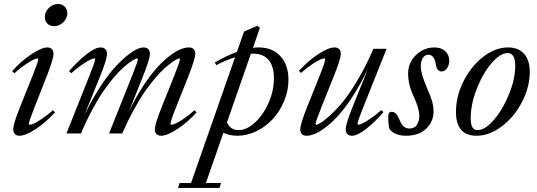

<svg xmlns="http://www.w3.org/2000/svg" viewBox="-20 -659 2652 948"><path d="M247.1 -529.8Q226.6 -529.8 213.9 -542.7Q201.2 -555.7 201.2 -574.7Q201.2 -600.1 220.9 -619.6Q240.7 -639.2 265.6 -639.2Q286.1 -639.2 299.3 -626.5Q312.5 -613.8 312.5 -594.2Q312.5 -568.8 292.7 -549.3Q272.9 -529.8 247.1 -529.8ZM76.2 11.2Q61.5 11.2 53.5 2.9Q45.4 -5.4 45.4 -20Q45.4 -46.9 77.6 -127L142.6 -289.6Q168.9 -355 168.9 -366.7Q168.9 -370.6 165 -370.6Q159.2 -370.6 145.5 -364.5Q131.8 -358.4 105.7 -340.6Q79.6 -322.8 51.3 -297.4L40 -307.6Q83 -356.9 134.5 -390.9Q186 -424.8 213.4 -424.8Q228 -424.8 236.1 -416.5Q244.1 -408.2 244.1 -393.6Q244.1 -368.7 212.9 -288.1L148.4 -124Q122.1 -57.1 122.1 -46.9Q122.1 -43 126 -43Q132.8 -43 145 -47.9Q157.2 -52.7 183.8 -70.1Q210.4 -87.4 241.7 -114.7L251.5 -104Q205.1 -53.2 155.3 -21Q105.5 11.2 76.2 11.2Z M308.1 0 423.3 -289.6Q449.7 -355 449.7 -366.7Q449.7 -370.6 445.8 -370.6Q439.9 -370.6 426.3 -364.5Q412.6 -358.4 386.5 -340.6Q360.4 -322.8 332 -297.4L320.8 -307.6Q363.8 -356.9 406.7 -390.9Q449.7 -424.8 477.1 -424.8Q491.7 -424.8 500 -416.5Q508.3 -408.2 508.3 -393.6Q508.3 -367.2 476.6 -288.1L397 -91.3Q431.2 -162.1 468.8 -220.9Q506.3 -279.8 538.3 -316.4Q570.3 -353 600.6 -378.4Q630.9 -403.8 652.3 -414.3Q673.8 -424.8 688 -424.8Q703.6 -424.8 711.9 -416.5Q720.2 -408.2 720.2 -393.6Q720.2 -367.2 683.1 -274.9L617.7 -111.8Q651.9 -181.2 688.5 -236.6Q725.1 -292 756.6 -326.4Q788.1 -360.8 818.6 -383.8Q849.1 -406.7 871.8 -415.8Q894.5 -424.8 913.1 -424.8Q927.7 -424.8 936 -416.5Q944.3 -408.2 944.3 -393.6Q944.3 -368.7 907.2 -274.9L847.2 -124Q821.8 -61 821.8 -46.9Q821.8 -43 825.7 -43Q832 -43 844.5 -47.9Q856.9 -52.7 883.3 -70.1Q909.7 -87.4 940.4 -114.7L950.7 -104Q904.3 -53.2 854.7 -21Q805.2 11.2 775.9 11.2Q761.2 11.2 752.9 3.2Q744.6 -4.9 744.6 -19.5Q744.6 -45.4 776.9 -126.5L839.4 -282.7Q868.7 -356.4 868.7 -366.7Q868.7 -370.6 864.7 -370.6Q861.8 -370.6 853 -366.5Q844.2 -362.3 827.9 -350.6Q811.5 -338.9 792 -321.3Q772.5 -303.7 747.1 -274.2Q721.7 -244.6 696 -207.8Q670.4 -170.9 640.6 -116.7Q610.8 -62.5 583.5 0H518.6L631.3 -282.7Q660.6 -356.4 660.6 -366.7Q660.6 -370.6 656.7 -370.6Q653.8 -370.6 645 -366.5Q636.2 -362.3 620.1 -350.6Q604 -338.9 584.5 -321.3Q564.9 -303.7 540 -274.2Q515.1 -244.6 489.7 -207.8Q464.4 -170.9 435.3 -116.7Q406.2 -62.5 379.9 0Z M1151.4 11.2Q1113.8 11.2 1083 -3.4L996.6 244.6H1071.8L1063.5 269H858.9L867.2 244.6H923.3L1140.6 -376.5Q1092.3 -360.8 1048.3 -337.4L1040.5 -350.6Q1098.6 -383.8 1149.9 -402.8L1185.1 -503.4L1250.5 -531.7L1263.2 -521.5L1229 -422.9Q1241.2 -424.8 1256.8 -424.8Q1325.7 -424.8 1365 -381.3Q1404.3 -337.9 1404.3 -265.1Q1404.3 -211.9 1383.3 -161.1Q1362.3 -110.4 1328.1 -72.5Q1293.9 -34.7 1247.3 -11.7Q1200.7 11.2 1151.4 11.2ZM1230.5 -394Q1222.7 -394 1218.8 -393.6L1100.6 -54.7Q1117.7 -16.6 1157.7 -16.6Q1197.3 -16.6 1237.8 -53Q1278.3 -89.4 1305.4 -149.7Q1332.5 -210 1332.5 -272.5Q1332.5 -332 1306.2 -363Q1279.8 -394 1230.5 -394Z M1493.2 11.2Q1478.5 11.2 1470.5 3.2Q1462.4 -4.9 1462.4 -19.5Q1462.4 -46.4 1499.5 -138.7L1560.1 -289.6Q1585.4 -352.5 1585.4 -366.7Q1585.4 -370.6 1581.5 -370.6Q1575.2 -370.6 1562.7 -365.7Q1550.3 -360.8 1523.7 -343.5Q1497.1 -326.2 1466.3 -298.8L1456.1 -309.6Q1502.9 -360.4 1552.7 -392.6Q1602.5 -424.8 1631.8 -424.8Q1646.5 -424.8 1654.5 -416.5Q1662.6 -408.2 1662.6 -393.6Q1662.6 -368.2 1629.9 -287.1L1567.4 -130.9Q1538.1 -57.1 1538.1 -46.9Q1538.1 -43 1542 -43Q1546.4 -43 1562 -51.8Q1577.6 -60.5 1607.2 -86.9Q1636.7 -113.3 1669.4 -152.1Q1702.1 -190.9 1744.1 -261Q1786.1 -331.1 1823.7 -418H1888.7L1771.5 -124Q1745.1 -58.6 1745.1 -46.9Q1745.1 -43 1749 -43Q1754.9 -43 1768.6 -49.1Q1782.2 -55.2 1808.3 -72.8Q1834.5 -90.3 1862.8 -115.7L1873.5 -106Q1831.5 -56.6 1788.1 -22.7Q1744.6 11.2 1717.8 11.2Q1703.1 11.2 1695.1 3.2Q1687 -4.9 1687 -19.5Q1687 -46.4 1718.8 -125.5L1796.9 -319.3Q1762.2 -246.6 1724.6 -188Q1687 -129.4 1654.5 -93Q1622.1 -56.6 1590.6 -32.5Q1559.1 -8.3 1535.4 1.5Q1511.7 11.2 1493.2 11.2Z M1984.9 11.2Q1929.2 11.2 1902.8 -22Q1897 -41.5 1897 -85Q1897 -106.9 1914.6 -106.9Q1937 -106.9 1951.7 -69.3Q1969.2 -24.4 2000 -24.4Q2026.9 -24.4 2038.6 -42.7Q2050.3 -61 2050.3 -86.9Q2050.3 -123.5 2022 -184.1Q1995.1 -240.7 1995.1 -295.4Q1995.1 -349.6 2033.9 -387.2Q2072.8 -424.8 2125 -424.8Q2158.2 -424.8 2178.2 -406.7Q2198.2 -388.7 2198.2 -359.4Q2198.2 -340.3 2188 -323.2Q2177.7 -306.2 2160.2 -306.2Q2136.7 -306.2 2131.8 -341.8Q2128.9 -363.3 2119.4 -376Q2109.9 -388.7 2096.7 -388.7Q2076.7 -388.7 2067.1 -372.1Q2057.6 -355.5 2057.6 -331.1Q2057.6 -294.4 2088.4 -224.6Q2105 -187 2112.8 -161.1Q2120.6 -135.3 2120.6 -108.4Q2120.6 -58.6 2084.5 -23.7Q2048.3 11.2 1984.9 11.2Z M2333 11.2Q2231.4 11.2 2231.4 -106.4Q2231.4 -184.1 2268.8 -258.3Q2306.2 -332.5 2366.2 -378.7Q2426.3 -424.8 2488.3 -424.8Q2539.1 -424.8 2567.4 -393.6Q2595.7 -362.3 2595.7 -304.7Q2595.7 -229 2557.4 -155.3Q2519 -81.5 2457.8 -35.2Q2396.5 11.2 2333 11.2ZM2338.4 -16.6Q2375 -16.6 2418.9 -67.6Q2462.9 -118.7 2493.4 -194.1Q2523.9 -269.5 2523.9 -333.5Q2523.9 -397 2486.8 -397Q2449.7 -397 2406.5 -346.4Q2363.3 -295.9 2333.7 -219.7Q2304.2 -143.6 2304.2 -76.2Q2304.2 -44.9 2312.3 -30.8Q2320.3 -16.6 2338.4 -16.6Z"/></svg>

Font: Elstob 18pt
Style: Italic
Weight: 400
Italic angle: -20°
Designer: Peter S. Baker
Version: Version 1.015